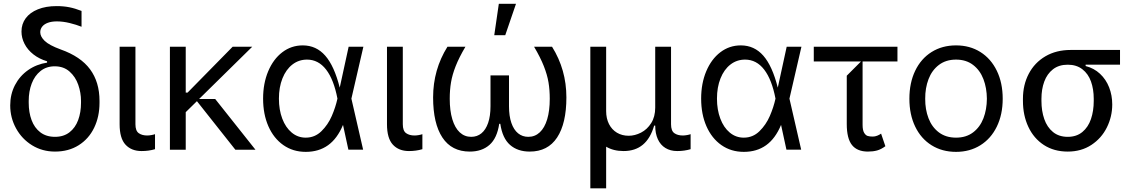

<svg xmlns="http://www.w3.org/2000/svg" viewBox="-20 -793 6011 1017"><path d="M279.8 -760.7Q316.8 -760.7 347.1 -754.6Q377.5 -748.6 411.9 -735.1V-651.3Q384.6 -662.3 349.1 -671Q313.6 -679.7 281.2 -679.7Q253.6 -679.7 233.7 -672.4Q213.8 -665.1 203.5 -652Q193.2 -638.8 193.2 -622.2Q193.2 -599.4 216.6 -576.5Q240.1 -553.6 301.1 -531.2Q407.3 -493.6 457.2 -425.8Q507.1 -358 507.1 -258.5V-248.6Q507.1 -175.1 478.7 -116.3Q450.3 -57.5 396.8 -23.8Q343.4 9.9 271.3 9.9Q204.2 9.9 150 -23.4Q95.9 -56.8 65 -113.1Q34.1 -169.4 34.1 -234.7Q34.1 -293.7 59.3 -342.2Q84.5 -390.6 128.9 -421.7Q173.3 -452.8 229.4 -461.3V-468.4Q188.2 -480.5 157.3 -504.6Q126.4 -528.8 110.1 -560.4Q93.8 -592 93.8 -626.1Q93.8 -665.8 116.1 -696.2Q138.5 -726.6 180.6 -743.6Q222.7 -760.7 279.8 -760.7ZM132.1 -248.6Q132.1 -197.8 147.2 -157Q162.3 -116.1 193.5 -92.2Q224.8 -68.2 271.3 -68.2Q317.1 -68.2 348 -92.2Q378.9 -116.1 394 -157Q409.1 -197.8 409.1 -248.6V-258.5Q409.1 -301.8 394.5 -343.9Q380 -386 348.5 -413.9Q317.1 -441.8 269.9 -441.8Q225.9 -441.8 194.8 -416.9Q163.7 -392 147.9 -350.5Q132.1 -308.9 132.1 -258.5Z M613.6 -545.5H697.4V-134.9Q697.4 -100.1 714.8 -87.7Q732.2 -75.3 759.9 -75.3Q769.9 -75.3 782.5 -77.6Q795.1 -79.9 801.1 -82.4V-2.8Q768.1 7.1 730.1 7.1Q676.1 7.1 644.9 -26.6Q613.6 -60.4 613.6 -134.9Z M1333.1 0H1226.6L1023.1 -257.1L963.8 -198.9V0H880V-545.5H963.8V-302.6H973.7L1212.4 -545.5H1316.1L1034.4 -268.5H1120Z M1373.6 -270.6Q1373.6 -351.2 1400.6 -415.5Q1427.6 -479.8 1475.3 -516.2Q1523.1 -552.6 1583.5 -552.6Q1655.2 -552.6 1702.9 -498Q1750.7 -443.5 1779.5 -328.8L1826.7 -545.5H1904.8L1841.3 -270.6L1903.4 -0.4H1825.3L1796.9 -131.4Q1766.7 -58.9 1717.7 -23.8Q1668.7 11.4 1599.4 11.4Q1532 11.4 1480.8 -24.5Q1429.7 -60.4 1401.6 -124.3Q1373.6 -188.2 1373.6 -270.6ZM1767.4 -270.6Q1748.2 -371.4 1707.4 -424.4Q1666.5 -477.3 1606.2 -477.3Q1562.5 -477.3 1528.8 -451.2Q1495 -425.1 1476.2 -378Q1457.4 -331 1457.4 -270.6Q1457.4 -211.6 1475.1 -164.6Q1492.9 -117.5 1525.2 -90.7Q1557.5 -63.9 1599.4 -63.9Q1647.7 -63.9 1682.5 -98Q1717.3 -132.1 1737.4 -178.6Q1757.5 -225.1 1767.4 -270.6Z M2029.8 -545.5H2113.6V-134.9Q2113.6 -100.1 2131 -87.7Q2148.4 -75.3 2176.1 -75.3Q2186.1 -75.3 2198.7 -77.6Q2211.3 -79.9 2217.3 -82.4V-2.8Q2184.3 7.1 2146.3 7.1Q2092.3 7.1 2061.1 -26.6Q2029.8 -60.4 2029.8 -134.9Z M2624.3 -137.1Q2612.9 -60.7 2572.6 -25.4Q2532.3 9.9 2468.4 9.9Q2372.5 9.9 2323.3 -64.6Q2274.1 -139.2 2274.1 -277Q2274.1 -424 2350.1 -545.5H2445.3Q2411.6 -488.3 2393.6 -442.6Q2375.7 -397 2369 -356.9Q2362.2 -316.8 2362.2 -269.9Q2362.2 -206.7 2375.9 -161.2Q2389.6 -115.8 2415.1 -92Q2440.7 -68.2 2475.9 -68.2Q2507.1 -68.2 2530 -86.8Q2552.9 -105.5 2565.5 -141.9Q2578.1 -178.3 2578.1 -230.1V-393.5H2676.1V-230.1Q2676.1 -178.3 2688.7 -141.9Q2701.3 -105.5 2724.3 -86.8Q2747.2 -68.2 2778.4 -68.2Q2813.6 -68.2 2839.1 -92Q2864.7 -115.8 2878.4 -161.2Q2892 -206.7 2892 -269.9Q2892 -316.8 2885.3 -356.9Q2878.6 -397 2860.6 -442.6Q2842.7 -488.3 2808.9 -545.5H2904.1Q2980.1 -424 2980.1 -277Q2980.1 -139.2 2930.9 -64.6Q2881.7 9.9 2785.9 9.9Q2721.9 9.9 2681.6 -25.4Q2641.3 -60.7 2630 -137.1ZM2656.2 -606.5H2598L2622.2 -772.7H2713.1Z M3638.1 -82.4V-2.8Q3605.1 7.1 3567.1 7.1Q3530.9 7.1 3504.6 -9.1Q3478.3 -25.2 3464.5 -55.6Q3450.6 -85.9 3450.6 -127.8H3445Q3425.4 -60 3385.1 -26.5Q3344.8 7.1 3283 7.1Q3229.4 7.1 3190.7 -16V204.5H3106.9V-545.5H3190.7V-204.5Q3190.7 -165.5 3205.8 -135.8Q3220.9 -106.2 3248 -90Q3275.2 -73.9 3310 -73.9Q3343 -73.9 3375.5 -90.6Q3408 -107.2 3429.3 -141Q3450.6 -174.7 3450.6 -223V-545.5H3534.4V-134.9Q3534.4 -100.1 3551.8 -87.7Q3569.2 -75.3 3596.9 -75.3Q3606.9 -75.3 3619.5 -77.6Q3632.1 -79.9 3638.1 -82.4Z M3693.9 -270.6Q3693.9 -351.2 3720.9 -415.5Q3747.9 -479.8 3795.6 -516.2Q3843.4 -552.6 3903.8 -552.6Q3975.5 -552.6 4023.3 -498Q4071 -443.5 4099.8 -328.8L4147 -545.5H4225.1L4161.6 -270.6L4223.7 -0.4H4145.6L4117.2 -131.4Q4087 -58.9 4038 -23.8Q3989 11.4 3919.7 11.4Q3852.3 11.4 3801.1 -24.5Q3750 -60.4 3721.9 -124.3Q3693.9 -188.2 3693.9 -270.6ZM4087.7 -270.6Q4068.5 -371.4 4027.7 -424.4Q3986.9 -477.3 3926.5 -477.3Q3882.8 -477.3 3849.1 -451.2Q3815.3 -425.1 3796.5 -378Q3777.7 -331 3777.7 -270.6Q3777.7 -211.6 3795.5 -164.6Q3813.2 -117.5 3845.5 -90.7Q3877.8 -63.9 3919.7 -63.9Q3968 -63.9 4002.8 -98Q4037.6 -132.1 4057.7 -178.6Q4077.8 -225.1 4087.7 -270.6Z M4465.2 -136.4V-392L4540.5 -467.3H4290.5V-545.5H4733.7V-467.3H4549V-132.1Q4549 -103.3 4557.2 -89.7Q4565.3 -76 4576.2 -72.8Q4587 -69.6 4603 -69.6Q4614.7 -69.6 4626.4 -74.2Q4638.1 -78.8 4647 -85.2L4669.7 -18.5Q4647 -1.8 4625.5 4.1Q4604 9.9 4577.4 9.9Q4520.6 9.9 4492.9 -24.7Q4465.2 -59.3 4465.2 -136.4Z M4796.9 -269.9Q4796.9 -354 4827.6 -418.1Q4858.3 -482.2 4914.4 -517.4Q4970.5 -552.6 5044 -552.6Q5117.2 -552.6 5173.1 -517.4Q5229 -482.2 5260.1 -418.1Q5291.2 -354 5291.2 -269.9Q5291.2 -186.4 5260.1 -122.5Q5229 -58.6 5172.9 -23.6Q5116.8 11.4 5044 11.4Q4970.5 11.4 4914.4 -23.6Q4858.3 -58.6 4827.6 -122.5Q4796.9 -186.4 4796.9 -269.9ZM5207.4 -269.9Q5207 -326.7 5189.1 -373.8Q5171.2 -420.8 5134.4 -449Q5097.7 -477.3 5044 -477.3Q4990.1 -477.3 4953.1 -449Q4916.2 -420.8 4898.3 -373.8Q4880.3 -326.7 4880.7 -269.9Q4880.3 -213.1 4898.3 -166.4Q4916.2 -119.7 4953.1 -91.8Q4990.1 -63.9 5044 -63.9Q5097.7 -63.9 5134.4 -91.8Q5171.2 -119.7 5189.1 -166.4Q5207 -213.1 5207.4 -269.9Z M5398.4 -269.9Q5398.4 -343.4 5429.2 -402.2Q5459.9 -460.9 5517.2 -494.7Q5574.6 -528.4 5652 -528.4H5912.6V-450.3H5730.5V-443.2Q5774.9 -431.8 5806.6 -402.2Q5838.4 -372.5 5854.9 -330.3Q5871.4 -288 5871.4 -239.7Q5871.4 -175.4 5843 -118.1Q5814.6 -60.7 5761 -25.4Q5707.4 9.9 5635.7 9.9Q5562.9 9.9 5509.2 -25Q5455.6 -60 5427 -121.1Q5398.4 -182.2 5398.4 -258.5ZM5496.4 -258.5Q5496.4 -205.3 5511.4 -162.3Q5526.3 -119.3 5557.5 -93.8Q5588.8 -68.2 5635.7 -68.2Q5682.2 -68.2 5713.1 -93.8Q5744 -119.3 5758.7 -162.3Q5773.4 -205.3 5773.4 -258.5V-269.9Q5773.4 -320.3 5758.9 -361.2Q5744.3 -402 5713.2 -426.1Q5682.2 -450.3 5635.7 -450.3Q5588.8 -450.3 5557.5 -426Q5526.3 -401.6 5511.4 -361Q5496.4 -320.3 5496.4 -269.9Z"/></svg>

Font: Riot Sans
Style: Regular
Weight: 400
Designer: Rasmus Andersson
Foundry: rsms
Version: Version 4.001